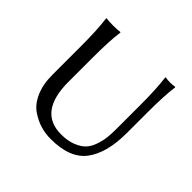

<svg xmlns="http://www.w3.org/2000/svg" viewBox="-160 -825 1011 1011"><g transform="rotate(45 346.0 -319.0)"><path d="M544 -445Q544 -574 534 -645L536 -648Q554 -645 571 -645Q588 -645 606 -648L608 -645Q598 -579 598 -445V-295Q598 -149 539.5 -69.5Q481 10 337 10Q298 10 261.5 -0.5Q225 -11 187.5 -36Q150 -61 127 -112.5Q104 -164 104 -236V-445Q104 -574 94 -645L96 -648Q114 -645 147 -645Q180 -645 198 -648L200 -645Q190 -579 190 -445V-269Q190 -46 358 -46Q407 -46 442 -60Q477 -74 496.5 -94.5Q516 -115 527 -148Q538 -181 541 -209.5Q544 -238 544 -277Z"/></g></svg>

Font: Libertinus Sans
Style: Regular
Weight: 400
Designer: Philipp H. Poll
Foundry: Khaled Hosny
Version: Version 6.1